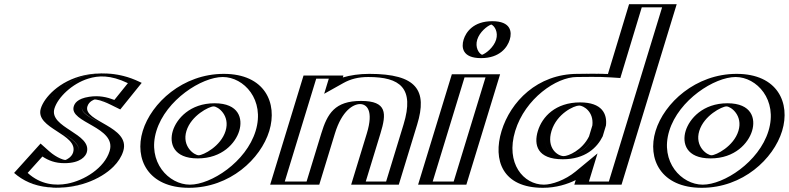

<svg xmlns="http://www.w3.org/2000/svg" viewBox="-20 -880 3759 915"><path d="M178 -175C270 -85 342.9 -119 353.3 -153C377.1 -231 168.4 -261.4 199.5 -363C229.1 -460 413.5 -602 633.7 -488L540.2 -372C423.2 -434 378.9 -397 371.5 -373C352.6 -311 580 -283 542.4 -160C496.3 -9 212.9 87 69 -54ZM175.8 -153.2 90.2 -58.1C202.9 41 393.6 0.2 482.8 -89.2C504.2 -110.6 519.6 -134.4 527.4 -160C560.4 -267.8 330.1 -286.7 356.5 -373C363.9 -397.1 392.6 -421.2 436.2 -421.1C463.5 -421 494.6 -413.5 539.2 -391.5L610.9 -480.5C435.7 -563.7 291.5 -481.4 236 -404.4C225.6 -389.9 218.4 -375.8 214.5 -363C188.8 -278.9 398.6 -252 368.3 -153C359.5 -124.1 325.4 -102.3 286.9 -102.4C254.4 -102.5 217.2 -116.3 175.8 -153.2ZM175.8 -153.2C217.2 -116.3 254.4 -102.5 286.9 -102.4C325.4 -102.3 359.5 -124.1 368.3 -153C398.6 -252 188.8 -278.9 214.5 -363C218.4 -375.8 225.6 -389.9 236 -404.4C291.5 -481.4 435.7 -563.7 610.9 -480.5L539.2 -391.5C494.6 -413.5 463.5 -421 436.2 -421.1C392.6 -421.2 363.9 -397.1 356.5 -373C330.1 -286.7 560.4 -267.8 527.4 -160C519.6 -134.4 504.2 -110.6 482.8 -89.2C393.6 0.2 202.9 41 90.2 -58.1ZM177.8 -174.7 68.8 -53.8 77.9 -45.8C195.2 57.3 395 17.1 492.6 -80.7C516.1 -104.3 533.6 -131.1 542.4 -160C581 -286.1 351.6 -307.9 371.5 -373C375.8 -386.9 393.6 -406.2 431.5 -406.1C456.1 -406 485.3 -399.3 529.1 -377.7L540.4 -372.2L633.9 -488.2L620.9 -494.4C440.8 -579.8 285.9 -496.2 223.9 -410.1C212.3 -394.1 204.1 -378 199.5 -363C167.5 -258.5 378 -233.9 353.3 -153C347.9 -135.3 325.1 -117.3 291.5 -117.4C263.3 -117.5 228.4 -129.6 188.2 -165.5ZM182.2 -134.1C211.2 -115.1 242.3 -102.5 286.8 -102.4C364.4 -102.3 388.1 -136.2 393.3 -153C421 -243.7 211.4 -271 239.5 -363C255.7 -415.9 323.5 -481.7 401 -505.4C448.2 -519.9 504.7 -524.3 589.5 -483.7L525.1 -403.8C488.7 -417.4 452.7 -426 405.1 -418.8C346.5 -410 335.3 -385.4 331.5 -373C307.6 -294.8 537.7 -275.3 502.4 -160C477.8 -79.4 381.7 -19.7 300 -4.5C245.2 5.7 174.1 1.1 111.8 -56ZM173.3 -195.9 47.2 -55.9C88.9 -19.2 141.4 5.5 210 12.5C342.3 26 460.5 -25.5 520.4 -85.5C543.1 -108.2 559.2 -133.2 567.4 -160C603.6 -278.3 374.2 -300 396.5 -373C404.4 -398.8 431.2 -406.1 431.2 -406.1C438.2 -406 462.5 -403.1 506.1 -381.6L553.2 -358.4L655.3 -485.1L643.6 -490.6C595.7 -513.4 546.4 -526.4 493.3 -529.6C333.7 -539.1 236.9 -461.8 197.2 -406.7C186.3 -391.5 178.6 -376.6 174.5 -363C145 -266.7 355.4 -241.8 328.3 -153C321.5 -130.9 296.7 -118.5 291.2 -117.4C285.7 -117.7 252.5 -125.3 213.2 -160.3Z M843.5 -256C824.6 -194.3 862.2 -140.1 926.8 -140.1C991.4 -140.1 1061.2 -194.3 1080 -256C1098.9 -317.8 1062.6 -372.9 998 -372.9C933.4 -372.9 862.4 -317.8 843.5 -256ZM685.3 -256C640.9 -111 728.4 15 880.4 15C1032.4 15 1193.9 -111 1238.3 -256C1282.6 -401 1198.4 -528 1046.4 -528C894.4 -528 729.6 -401 685.3 -256ZM828.5 -256C807 -185.6 849.4 -125.1 922.2 -125.1C995.1 -125.1 1073.6 -185.8 1095 -256C1116.5 -326.2 1075.6 -387.9 1002.6 -387.9C929.6 -387.9 850 -326.3 828.5 -256ZM700.3 -256C658.6 -119.6 741.2 0 885 0C1028.7 0 1181.5 -119.4 1223.3 -256C1265 -392.6 1185.4 -513 1041.8 -513C898.1 -513 742 -392.4 700.3 -256ZM828.5 -256C850 -326.3 929.6 -387.9 1002.6 -387.9C1075.6 -387.9 1116.5 -326.2 1095 -256C1073.6 -185.8 995.1 -125.1 922.2 -125.1C849.4 -125.1 807 -185.6 828.5 -256ZM700.3 -256C742 -392.4 898.1 -513 1041.8 -513C1185.4 -513 1265 -392.6 1223.3 -256C1181.5 -119.4 1028.7 0 885 0C741.2 0 658.6 -119.6 700.3 -256ZM843.5 -256C862.4 -317.8 933.3 -372.9 998 -372.9C1062.6 -372.9 1098.9 -317.8 1080 -256C1061.2 -194.3 991.4 -140.1 926.8 -140.1C862.2 -140.1 824.6 -194.2 843.5 -256ZM685.3 -256C729.6 -401 894.4 -528 1046.4 -528C1198.4 -528 1282.6 -401 1238.3 -256C1193.9 -111 1032.4 15 880.4 15C728.4 15 640.9 -111 685.3 -256ZM803.5 -256C785.6 -197.5 806.1 -125.1 922.2 -125.1C1038.5 -125.1 1102.2 -197.6 1120 -256C1137.9 -314.3 1119.2 -387.9 1002.6 -387.9C886.1 -387.9 821.4 -314.4 803.5 -256ZM725.3 -256C770.6 -404.3 941.4 -513 1041.8 -513C1142.1 -513 1243.7 -404.5 1198.3 -256C1152.9 -107.6 985.4 0 885 0C784.4 0 679.9 -107.8 725.3 -256ZM868.5 -256C891 -329.7 976.7 -372.9 998 -372.9C1019.1 -372.9 1077.6 -329.6 1055 -256C1032.5 -182.4 948.1 -140.1 926.8 -140.1C905.4 -140.1 846 -182.4 868.5 -256ZM660.3 -256C619.6 -122.9 685.1 15 880.4 15C1075.8 15 1222.6 -122.8 1263.3 -256C1304 -389.2 1241.8 -528 1046.4 -528C851.1 -528 701 -389.1 660.3 -256Z M1476.5 0H1292.5L1451.5 -520H1591.5L1582.6 -491C1623.6 -514 1674.9 -528 1739.9 -528C1931.9 -528 1995.8 -459 1943.2 -287L1855.5 0H1678.5L1753.1 -244C1784 -345 1769.9 -384 1695.9 -384C1621.9 -384 1582 -345 1551.1 -244ZM1466.1 -15H1312.1L1461.9 -505H1571.9L1559 -462.7L1587.2 -478.6C1624.6 -499.5 1672.4 -513 1735.3 -513C1922.4 -513 1978.3 -450.6 1928.2 -287L1845.1 -15H1698.1L1768.1 -244C1799.8 -347.6 1784.8 -399 1700.5 -399C1616.5 -399 1567.9 -347.9 1536.1 -244ZM1466.1 -15 1536.1 -244C1567.9 -347.9 1616.5 -399 1700.5 -399C1784.8 -399 1799.8 -347.6 1768.1 -244L1698.1 -15H1845.1L1928.2 -287C1978.3 -450.6 1922.4 -513 1735.3 -513C1672.4 -513 1624.6 -499.5 1587.2 -478.6L1559 -462.7L1571.9 -505H1461.9L1312.1 -15ZM1476.5 0 1551.1 -244C1581.9 -344.8 1622.3 -384 1695.9 -384C1769.6 -384 1783.9 -344.8 1753.1 -244L1678.5 0H1855.5L1943.2 -287C1995.8 -458.8 1931.8 -528 1739.9 -528C1674.9 -528 1623.6 -514 1582.6 -491L1591.5 -520H1451.5L1292.5 0ZM1441.1 -15H1337.1L1486.9 -505H1546.9L1524.9 -433L1615.4 -483.7C1651.4 -503.9 1688.4 -513 1735.3 -513C1886.1 -513 1956.5 -461.2 1903.2 -287L1820.1 -15H1723.1L1793.1 -244C1822 -338.5 1826 -399 1700.5 -399C1575.3 -399 1540.1 -338.7 1511.1 -244ZM1501.5 0 1576.1 -244C1609.8 -354.2 1664.4 -384 1695.9 -384C1727.3 -384 1761.8 -354.1 1728.1 -244L1653.5 0H1880.5L1968.2 -287C2017.6 -448.4 1967.5 -528 1739.9 -528C1692.1 -528 1648.9 -521.4 1613.7 -510.8L1616.5 -520H1426.5L1267.5 0Z M2214.3 -691C2199.6 -643 2226.4 -603 2272.4 -603C2318.4 -603 2369.6 -643 2384.3 -691C2398.9 -739 2372.2 -779 2326.2 -779C2280.2 -779 2228.9 -739 2214.3 -691ZM1997.5 0 2158.3 -526H2338.3L2177.5 0ZM2229.3 -691C2241.5 -731 2284.4 -764 2321.6 -764C2358.8 -764 2381.5 -731 2369.3 -691C2357 -651 2314.2 -618 2276.9 -618C2239.7 -618 2217 -651 2229.3 -691ZM2017.1 -15 2168.7 -511H2318.7L2167.1 -15ZM2229.3 -691C2217 -651 2239.7 -618 2276.9 -618C2314.2 -618 2357 -651 2369.3 -691C2381.5 -731 2358.8 -764 2321.6 -764C2284.4 -764 2241.5 -731 2229.3 -691ZM2017.1 -15H2167.1L2318.7 -511H2168.7ZM2214.3 -691C2228.9 -739 2280.1 -779 2326.2 -779C2372.2 -779 2398.9 -739 2384.3 -691C2369.6 -643 2318.4 -603 2272.4 -603C2226.3 -603 2199.6 -643 2214.3 -691ZM1997.5 0H2177.5L2338.3 -526H2158.3ZM2254.3 -691C2265.3 -727.1 2301.7 -756.5 2321.3 -763.2C2337.4 -756.3 2355.2 -726.9 2344.3 -691C2333.2 -654.9 2296.8 -625.5 2277.2 -618.8C2261.1 -625.7 2243.3 -655.1 2254.3 -691ZM2042.1 -15 2193.7 -511H2293.7L2142.1 -15ZM2189.3 -691C2178.2 -654.7 2182.7 -603 2272.4 -603C2362.2 -603 2398.2 -654.8 2409.3 -691C2420.4 -727.3 2415.8 -779 2326.2 -779C2236.3 -779 2200.3 -727.2 2189.3 -691ZM1972.5 0H2202.5L2363.3 -526H2133.3Z M2583.3 -256C2605 -327 2673.3 -377 2740.3 -377C2798 -377 2834.1 -338.7 2827.7 -281.6L2812.3 -230.9C2784.6 -174.3 2727 -136 2666.6 -136C2594.6 -136 2561.9 -186 2583.3 -256ZM2917 0H2742L2759.7 -58C2708.9 -16 2637.4 15 2567.4 15C2417.4 15 2349.4 -106 2395.3 -256C2441.1 -406 2583.4 -528 2733.4 -528C2763.6 -528 2834.2 -530.5 2901.7 -526L3002.9 -860H3179.9ZM2826.9 -229.5 2843.1 -283C2850.4 -348 2810.4 -392 2744.8 -392C2669.9 -392 2592.5 -335.2 2568.3 -256C2544.5 -178.3 2582 -121 2662 -121C2730.1 -121 2795.3 -165.1 2826.9 -229.5ZM2906.6 -15 3160.3 -845H3013.4L2911.9 -510L2896.2 -511C2829.5 -515.5 2759.6 -513 2728.8 -513C2588 -513 2454 -399 2410.3 -256C2366.6 -113 2431.1 0 2572 0C2637.6 0 2704.7 -29.2 2751.7 -68.1L2786.6 -96.9L2761.6 -15ZM2662 -121C2582 -121 2544.5 -178.3 2568.3 -256C2592.5 -335.2 2669.9 -392 2744.8 -392C2810.4 -392 2850.4 -348 2843.1 -283L2826.9 -229.5C2795.3 -165.1 2730.1 -121 2662 -121ZM2906.6 -15H2761.6L2786.6 -96.9L2751.7 -68.1C2704.7 -29.2 2637.6 0 2572 0C2431.1 0 2366.6 -113 2410.3 -256C2454 -399 2588 -513 2728.8 -513C2759.6 -513 2829.5 -515.5 2896.2 -511L2911.9 -510L3013.4 -845H3160.3ZM2812.3 -230.9 2827.7 -281.6C2834.1 -338.7 2798 -377 2740.3 -377C2673.3 -377 2605 -327 2583.3 -256C2561.9 -186.1 2594.7 -136 2666.6 -136C2728.1 -136 2785.8 -176.9 2812.3 -230.9ZM2733.4 -528C2583.4 -528 2441.1 -406 2395.3 -256C2349.4 -106 2417.4 15 2567.4 15C2637.4 15 2708.9 -16 2759.7 -58L2742 0H2917L3179.9 -860H3002.9L2901.7 -526C2839.1 -530.2 2762.3 -528 2733.4 -528ZM2852.2 -230.3 2867.8 -282.1C2874.1 -337.1 2849.2 -392 2744.8 -392C2627.4 -392 2563.9 -323.6 2543.3 -256C2523 -189.6 2539.9 -121 2662 -121C2768.8 -121 2825.5 -176 2852.2 -230.3ZM2881.6 -15H2786.6L2827.5 -148.9L2723.3 -62.8C2672.9 -21.2 2609.5 0 2572 0C2474.6 0 2388.1 -101.7 2435.3 -256C2482.5 -410.3 2631.5 -513 2728.8 -513C2762.9 -513 2828.8 -515.3 2890.4 -511.2L2936.3 -508.2L3038.4 -845H3135.3ZM2666.6 -136C2637 -136 2583.4 -174.7 2608.3 -256C2633.5 -338.6 2715.9 -377 2740.3 -377C2759.1 -377 2810.4 -349.5 2803 -282.5L2787.1 -230C2754.4 -163.6 2688.1 -136 2666.6 -136ZM2942 0 3204.9 -860H2977.9L2877.2 -527.4C2813.7 -529.9 2756.8 -528 2733.4 -528C2540 -528 2412.7 -394.7 2370.3 -256C2327.9 -117.3 2374.1 15 2567.4 15C2630.4 15 2684.1 -2.3 2723.7 -21.9L2717 0Z M3287.5 -256C3268.6 -194.3 3306.2 -140.1 3370.8 -140.1C3435.4 -140.1 3505.2 -194.3 3524 -256C3542.9 -317.8 3506.6 -372.9 3442 -372.9C3377.4 -372.9 3306.4 -317.8 3287.5 -256ZM3129.3 -256C3084.9 -111 3172.4 15 3324.4 15C3476.4 15 3637.9 -111 3682.3 -256C3726.6 -401 3642.4 -528 3490.4 -528C3338.4 -528 3173.6 -401 3129.3 -256ZM3272.5 -256C3251 -185.6 3293.4 -125.1 3366.2 -125.1C3439.1 -125.1 3517.6 -185.8 3539 -256C3560.5 -326.2 3519.6 -387.9 3446.6 -387.9C3373.6 -387.9 3294 -326.3 3272.5 -256ZM3144.3 -256C3102.6 -119.6 3185.2 0 3329 0C3472.7 0 3625.5 -119.4 3667.3 -256C3709 -392.6 3629.4 -513 3485.8 -513C3342.1 -513 3186 -392.4 3144.3 -256ZM3272.5 -256C3294 -326.3 3373.6 -387.9 3446.6 -387.9C3519.6 -387.9 3560.5 -326.2 3539 -256C3517.6 -185.8 3439.1 -125.1 3366.2 -125.1C3293.4 -125.1 3251 -185.6 3272.5 -256ZM3144.3 -256C3186 -392.4 3342.1 -513 3485.8 -513C3629.4 -513 3709 -392.6 3667.3 -256C3625.5 -119.4 3472.7 0 3329 0C3185.2 0 3102.6 -119.6 3144.3 -256ZM3287.5 -256C3306.4 -317.8 3377.3 -372.9 3442 -372.9C3506.6 -372.9 3542.9 -317.8 3524 -256C3505.2 -194.3 3435.4 -140.1 3370.8 -140.1C3306.2 -140.1 3268.6 -194.2 3287.5 -256ZM3129.3 -256C3173.6 -401 3338.4 -528 3490.4 -528C3642.4 -528 3726.6 -401 3682.3 -256C3637.9 -111 3476.4 15 3324.4 15C3172.4 15 3084.9 -111 3129.3 -256ZM3247.5 -256C3229.6 -197.5 3250.1 -125.1 3366.2 -125.1C3482.5 -125.1 3546.2 -197.6 3564 -256C3581.9 -314.3 3563.2 -387.9 3446.6 -387.9C3330.1 -387.9 3265.4 -314.4 3247.5 -256ZM3169.3 -256C3214.6 -404.3 3385.4 -513 3485.8 -513C3586.1 -513 3687.7 -404.5 3642.3 -256C3596.9 -107.6 3429.4 0 3329 0C3228.4 0 3123.9 -107.8 3169.3 -256ZM3312.5 -256C3335 -329.7 3420.7 -372.9 3442 -372.9C3463.1 -372.9 3521.6 -329.6 3499 -256C3476.5 -182.4 3392.1 -140.1 3370.8 -140.1C3349.4 -140.1 3290 -182.4 3312.5 -256ZM3104.3 -256C3063.6 -122.9 3129.1 15 3324.4 15C3519.8 15 3666.6 -122.8 3707.3 -256C3748 -389.2 3685.8 -528 3490.4 -528C3295.1 -528 3145 -389.1 3104.3 -256Z"/></svg>

Font: Hussar Outliner
Style: Obl
Weight: 700
Foundry: Cannot Into Space Fonts
Version: Version 0.92